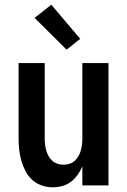

<svg xmlns="http://www.w3.org/2000/svg" viewBox="-20 -788 540 816"><path d="M204 8Q180 8 157 0Q134 -8 116.5 -24Q99 -40 88 -61.5Q77 -83 70.5 -106Q64 -129 61.5 -152.5Q59 -176 59 -200V-520H170V-200Q170 -187 171.5 -174Q173 -161 176.5 -148.5Q180 -136 186.5 -124.5Q193 -113 202.5 -104.5Q212 -96 224.5 -92Q237 -88 250 -88Q263 -88 275.5 -92Q288 -96 297.5 -104.5Q307 -113 313.5 -124.5Q320 -136 323.5 -148.5Q327 -161 328.5 -174Q330 -187 330 -200V-520H441V0H330V-81Q322 -62 310 -45Q298 -28 281.5 -15.5Q265 -3 245 2.5Q225 8 204 8ZM263 -577 127 -712 198 -768 321 -623Z"/></svg>

Font: Iosevka Term
Style: Bold
Weight: 700
Monospace: yes
Designer: Belleve Invis
Foundry: Belleve Invis
Version: Version 30.0.1